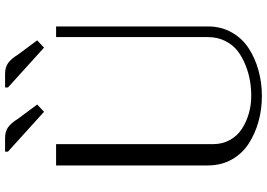

<svg xmlns="http://www.w3.org/2000/svg" viewBox="-166 -864 1040 748"><g transform="rotate(-90 354.0 -490.0)"><path d="M387.2 -979Q387.2 -979 387.2 -990.2H441.4Q464.8 -990.2 481.7 -978.8Q498.5 -967.3 515.6 -939.5L570.8 -865.2L542.5 -838.4ZM137.2 -979V-990.2H191.4Q214.8 -990.2 231.7 -978.8Q248.5 -967.3 265.6 -939.5L320.8 -865.2L292.5 -838.4ZM625 -791.5V-200.2Q625 -148.4 601.8 -107.4Q578.6 -66.4 540 -41.3Q501.5 -16.1 453.6 -2.9Q405.8 10.3 354 10.3Q302.2 10.3 254.6 -2.9Q207 -16.1 168.2 -41.3Q129.4 -66.4 106.4 -107.4Q83.5 -148.4 83.5 -200.2V-791.5H166.5V-179.2Q166.5 -143.6 182.6 -114.5Q198.7 -85.4 225.6 -67.9Q252.4 -50.3 285.4 -40.8Q318.4 -31.2 354 -31.2Q383.3 -31.2 413.1 -36.1Q442.9 -41 474.1 -53.5Q505.4 -65.9 529.3 -84.2Q553.2 -102.5 568.4 -132.6Q583.5 -162.6 583.5 -200.2V-791.5Z"/></g></svg>

Font: Resagnicto
Style: Regular
Weight: 500
Version: Version 0.9991